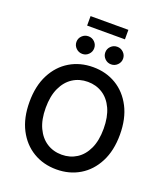

<svg xmlns="http://www.w3.org/2000/svg" viewBox="-185 -1186 1139 1319"><g transform="rotate(20 384.0 -526.0)"><path d="M384.3 9.8Q289.1 9.8 214.4 -34.9Q139.6 -79.6 96.4 -163.1Q53.2 -246.6 53.2 -363.3Q53.2 -480.5 96.4 -564.2Q139.6 -647.9 214.4 -692.6Q289.1 -737.3 384.3 -737.3Q479 -737.3 553.5 -692.6Q627.9 -647.9 671.1 -564.2Q714.4 -480.5 714.4 -363.3Q714.4 -246.6 671.1 -162.8Q627.9 -79.1 553.5 -34.7Q479 9.8 384.3 9.8ZM384.3 -97.7Q444.8 -97.7 492.7 -128.2Q540.5 -158.7 567.9 -218Q595.2 -277.3 595.2 -363.3Q595.2 -449.7 567.9 -509.3Q540.5 -568.8 492.7 -599.4Q444.8 -629.9 384.3 -629.9Q322.8 -629.9 274.9 -599.1Q227.1 -568.4 199.5 -509Q171.9 -449.7 171.9 -363.3Q171.9 -277.3 199.5 -218.3Q227.1 -159.2 274.9 -128.4Q322.8 -97.7 384.3 -97.7ZM491.2 -796.9Q464.4 -796.9 445.3 -815.9Q426.3 -835 426.3 -861.3Q426.3 -887.7 445.3 -906.5Q464.4 -925.3 491.2 -925.3Q518.1 -925.3 537.1 -906.5Q556.2 -887.7 556.2 -861.3Q556.2 -835 537.1 -815.9Q518.1 -796.9 491.2 -796.9ZM280.8 -796.9Q253.9 -796.9 234.6 -815.9Q215.3 -835 215.3 -861.3Q215.3 -887.7 234.6 -906.5Q253.9 -925.3 280.8 -925.3Q307.6 -925.3 326.4 -906.5Q345.2 -887.7 345.2 -861.3Q345.2 -835 326.4 -815.9Q307.6 -796.9 280.8 -796.9ZM522.5 -1060.5V-991.2H246.1V-1060.5Z"/></g></svg>

Font: Inter
Style: 540
Weight: 540
Designer: Rasmus Andersson
Foundry: rsms
Version: Version 4.001;git-66647c0bb